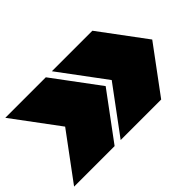

<svg xmlns="http://www.w3.org/2000/svg" viewBox="-88 -777 1032 1032"><g transform="rotate(-45 428.0 -261.5)"><path d="M354 0 548 -262 354 -523H662L856 -262L662 0ZM0 0 194 -262 0 -523H308L502 -262L308 0Z"/></g></svg>

Font: Tomorrow Black
Style: Regular
Weight: 900
Designer: Tony de Marco, Monica Rizzolli
Foundry: Just in Type
Version: Version 2.002